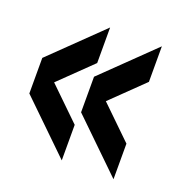

<svg xmlns="http://www.w3.org/2000/svg" viewBox="-91 -623 589 619"><g transform="rotate(20 203.0 -314.0)"><path d="M185 -420 13 -253V-375L185 -542ZM185 -86 13 -253V-375L185 -208ZM362.5 -420 190.5 -253V-375L362.5 -542ZM362.5 -86 190.5 -253V-375L362.5 -208Z"/></g></svg>

Font: Big Shoulders Text Thin ExtraBold
Style: Regular
Weight: 800
Version: Version 2.002